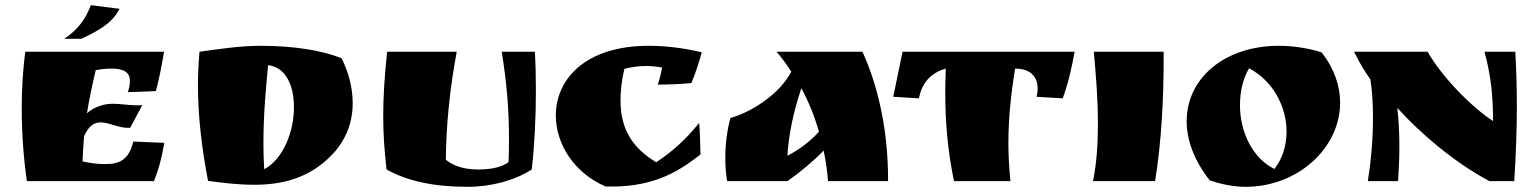

<svg xmlns="http://www.w3.org/2000/svg" viewBox="-20 -700 5945 742"><path d="M78 -500C68 -429 64 -354 64 -280C64 -179 72 -81 84 0H575C594 -47 605 -90 615 -148L495 -153C479 -85 444 -66 390 -66H381C354 -66 330 -70 299 -76C300 -108 302 -141 305 -174C324 -216 345 -227 370 -227C401 -227 437 -206 474 -206H483L530 -294C523 -293 516 -293 509 -293C478 -293 445 -299 415 -299C380 -299 342 -286 316 -262C325 -318 337 -374 350 -429C372 -433 392 -435 410 -435C457 -435 482 -422 482 -387C482 -375 480 -361 474 -344C515 -345 540 -346 582 -348C594 -387 607 -459 614 -500ZM331 -680C311 -626 279 -583 228 -550H294C354 -578 413 -608 442 -666Z M751 -500C747 -454 745 -416 745 -372C745 -249 760 -125 784 -1C844 7 898 14 963 14C1067 14 1176 -9 1266 -105C1319 -162 1343 -230 1343 -301C1343 -360 1328 -419 1300 -475C1222 -506 1114 -523 986 -523C913 -523 835 -512 751 -500ZM1016 -448C1084 -441 1116 -370 1116 -286C1116 -193 1076 -86 1001 -46C999 -80 998 -113 998 -145C998 -254 1007 -354 1016 -448Z M1919 -500C1938 -382 1947 -278 1947 -168C1947 -137 1947 -106 1945 -73C1924 -59 1893 -45 1827 -45C1762 -45 1722 -66 1703 -83C1704 -215 1718 -355 1745 -500H1476C1466 -404 1461 -327 1461 -251C1461 -185 1465 -120 1474 -45C1554 0 1659 22 1786 22C1879 22 1970 -3 2035 -45C2046 -142 2051 -247 2051 -350C2051 -401 2050 -451 2047 -500Z M2692 -498C2615 -516 2548 -523 2487 -523C2240 -523 2128 -392 2128 -254C2128 -145 2197 -32 2321 21H2344C2515 21 2610 -43 2687 -103C2686 -149 2685 -188 2682 -225C2632 -163 2580 -115 2516 -73C2431 -124 2378 -194 2378 -311C2378 -347 2382 -388 2393 -434C2422 -441 2449 -445 2475 -445C2496 -445 2516 -443 2539 -439C2535 -418 2529 -393 2522 -373C2564 -373 2610 -375 2652 -379C2666 -412 2683 -463 2692 -498Z M2981 -500C3002 -476 3021 -450 3038 -423C2998 -345 2897 -271 2803 -244C2791 -203 2783 -147 2783 -90C2783 -60 2785 -29 2790 0H3023C3073 -35 3121 -75 3163 -118C3171 -80 3177 -41 3180 0H3412V-8C3412 -186 3377 -361 3313 -500ZM3145 -191C3111 -153 3066 -120 3023 -98C3028 -181 3046 -267 3077 -359C3106 -305 3128 -250 3145 -191Z M3903 -435C3951 -435 3990 -413 3990 -358C3990 -348 3989 -338 3986 -326L4087 -320C4109 -380 4121 -435 4133 -500H3468L3432 -326L3531 -320C3543 -377 3573 -417 3635 -435C3634 -404 3633 -373 3633 -342C3633 -227 3643 -112 3667 0H3885C3880 -48 3877 -98 3877 -147C3877 -242 3887 -338 3903 -435Z M4207 -500C4216 -406 4223 -312 4223 -222C4223 -143 4218 -68 4204 0H4444C4469 -158 4477 -316 4477 -473V-500Z M4655 -3C4702 13 4750 22 4793 22C4998 22 5159 -130 5159 -303C5159 -367 5137 -435 5087 -498C5031 -515 4975 -523 4922 -523C4712 -523 4566 -397 4566 -232C4566 -159 4594 -81 4655 -3ZM4807 -436C4900 -388 4952 -287 4952 -191C4952 -139 4937 -88 4905 -47C4821 -88 4772 -190 4772 -293C4772 -343 4782 -393 4807 -436Z M5717 -500C5744 -400 5750 -319 5750 -232C5665 -288 5554 -401 5497 -500H5213C5240 -445 5254 -426 5276 -393C5283 -350 5286 -299 5286 -245C5286 -166 5279 -80 5266 0H5383C5386 -45 5388 -91 5388 -134C5388 -189 5385 -241 5380 -283C5465 -189 5594 -76 5736 0H5832C5838 -97 5842 -193 5842 -290C5842 -360 5840 -430 5836 -500Z"/></svg>

Font: Ruslan Display
Style: Regular
Weight: 400
Designer: Denis Masharov, Vladimir Rabdu
Foundry: Denis Masharov, Vladimir Rabdu
Version: Version 1.001